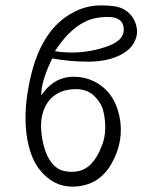

<svg xmlns="http://www.w3.org/2000/svg" viewBox="-20 -695 570 713"><path d="M248 -2Q175 -2 124 -69Q97 -105 84 -165L81 -180Q66 -270 87 -377Q125 -584 254 -650Q301 -675 356.5 -675Q412 -675 437 -662Q478 -640 487 -595Q494 -565 476.5 -534.5Q459 -504 414.5 -485Q370 -466 305.5 -466Q241 -466 174 -478Q138 -404 134 -357L133 -341L143 -354Q187 -410 253 -410Q294 -410 327 -394Q403 -357 423 -265.5Q443 -174 394.5 -88Q346 -2 248 -2ZM187 -75Q208 -57 247.5 -57Q287 -57 314 -82Q341 -107 360 -158.5Q379 -210 365 -277Q359 -307 338 -330Q310 -364 262.5 -364Q215 -364 183 -341Q151 -318 138.5 -274Q126 -230 139.5 -166.5Q153 -103 187 -75ZM246 -500Q317 -500 383 -524.5Q449 -549 438 -599Q430 -632 380.5 -632Q331 -632 295 -614Q236 -585 184 -505Q214 -500 246 -500Z"/></svg>

Font: LXGW WenKai TC Light
Style: Regular
Weight: 300
Designer: LXGW / Fontworks Inc.
Foundry: LXGW / Fontworks Inc.
Version: Version 1.330